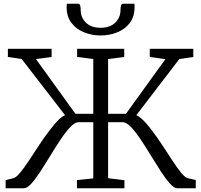

<svg xmlns="http://www.w3.org/2000/svg" viewBox="-20 -1003 1073 1023"><path d="M10 0V-43.5L51 -53.5Q66 -57 87.2 -82.8Q108.5 -108.5 134 -147Q159.5 -185.5 187.2 -228Q215 -270.5 243 -307Q257.5 -326 271.8 -342.8Q286 -359.5 299.8 -371.8Q313.5 -384 326.5 -389.5L95.5 -688.5L22 -699.5V-743H255V-699.5L171.5 -688.5L382 -396.5H477V-688.5L391 -699.5V-743H642V-699.5L556 -688.5V-396.5H651L861 -687.5L778 -699.5V-743H1010V-699.5L935.5 -688.5L706.5 -389.5Q719.5 -384 733.5 -371.5Q747.5 -359 762 -342.2Q776.5 -325.5 790.5 -306.5Q818.5 -270 846.2 -227.5Q874 -185 899 -146.8Q924 -108.5 945 -82.8Q966 -57 981 -53.5L1023 -43.5V0H924.5Q907.5 0 884.8 -25.5Q862 -51 836.2 -91Q810.5 -131 783 -176Q755.5 -221 728.8 -261Q702 -301 677.5 -326.5Q653 -352 632.5 -352H556V-53.5L643 -42.5V0H390V-43.5L477 -52.5V-352H399Q379 -352 354.8 -326.5Q330.5 -301 303.8 -261Q277 -221 249.8 -176Q222.5 -131 196.5 -91Q170.5 -51 147.8 -25.5Q125 0 107 0ZM395 -983Q405 -983 407.5 -972.5Q410 -962 410 -949Q410 -910 437.8 -882.5Q465.5 -855 516 -855Q566.5 -855 594.2 -882.5Q622 -910 622 -949Q622 -962 624.5 -972.5Q627 -983 636 -983H696Q697 -979.5 697 -974.5Q697 -969.5 697 -965Q697 -913.5 671 -880Q645 -846.5 603.5 -830.2Q562 -814 516 -814Q470 -814 428.5 -830.5Q387 -847 361 -880.5Q335 -914 335 -965Q335 -969.5 335.5 -974.5Q336 -979.5 336 -983Z"/></svg>

Font: Merriweather Light
Style: Regular
Weight: 300
Designer: Eben Sorkin
Foundry: Eben Sorkin
Version: Version 2.100